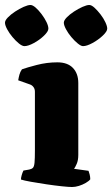

<svg xmlns="http://www.w3.org/2000/svg" viewBox="-62 -750 450 770"><path d="M227 0Q214 0 185.5 -3Q157 -6 123.5 -11Q90 -16 62 -21Q34 -26 22 -30Q22 -37 25 -47.5Q28 -58 32 -66L55 -70Q65 -72 70 -77Q75 -82 76.5 -98Q78 -114 78 -147V-382Q78 -393 72.5 -400.5Q67 -408 59 -411L11 -428Q13 -440 16 -451Q19 -462 26 -472Q45 -479 85.5 -489.5Q126 -500 168 -500Q209 -500 230.5 -477.5Q252 -455 252 -417V-129Q252 -107 245.5 -92.5Q239 -78 235 -73L293 -65Q295 -60 297.5 -50.5Q300 -41 300 -31Q295 -24 282 -16.5Q269 -9 254.5 -4.5Q240 0 227 0ZM271 -565Q263 -565 250 -575.5Q237 -586 224 -601.5Q211 -617 202.5 -633Q194 -649 194 -659Q194 -668 205.5 -680Q217 -692 234.5 -703.5Q252 -715 269 -722.5Q286 -730 296 -730Q305 -730 317 -719Q329 -708 341 -692.5Q353 -677 360.5 -661Q368 -645 368 -635Q368 -624 350 -607Q332 -590 309 -577.5Q286 -565 271 -565ZM36 -565Q27 -565 14 -575.5Q1 -586 -12 -601.5Q-25 -617 -33.5 -633Q-42 -649 -42 -659Q-42 -668 -30.5 -680Q-19 -692 -1.5 -703.5Q16 -715 33 -722.5Q50 -730 60 -730Q69 -730 81 -719.5Q93 -709 105 -693Q117 -677 124.5 -661.5Q132 -646 132 -635Q132 -624 114.5 -607Q97 -590 74 -577.5Q51 -565 36 -565Z"/></svg>

Font: Texturina Medium 12pt Black
Style: Regular
Weight: 900
Version: Version 1.002